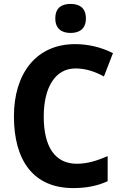

<svg xmlns="http://www.w3.org/2000/svg" viewBox="-20 -949 624 979"><path d="M340 -929C294 -929 262 -909 262 -855C262 -802 295 -781 340 -781C385 -781 418 -802 418 -855C418 -908 386 -929 340 -929ZM365 -600C419 -600 466 -583 510 -559L556 -678C495 -709 428 -724 363 -724C162 -724 51 -571 51 -356C51 -131 150 10 353 10C421 10 476 -1 529 -25V-153C478 -131 428 -114 372 -114C260 -114 203 -201 203 -355C203 -504 262 -600 365 -600Z"/></svg>

Font: Noto Sans Khmer SemiCondensed
Style: Bold
Weight: 700
Width: 4
Designer: Danh Hong and the Monotype Design Team
Foundry: Monotype Imaging Inc.
Version: Version 2.004